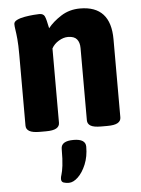

<svg xmlns="http://www.w3.org/2000/svg" viewBox="-54 -574 630 857"><g transform="rotate(-5 260.5 -145.5)"><path d="M110 2Q78 2 63.5 -6.5Q49 -15 49 -31V-349Q49 -393 46.5 -419.5Q44 -446 41.5 -461Q39 -476 39 -487Q39 -498 53.5 -505Q68 -512 88.5 -515.5Q109 -519 127.5 -520.5Q146 -522 154 -522Q172 -522 178 -509Q184 -496 192 -455Q214 -483 251.5 -507Q289 -531 337 -531Q474 -531 474 -381V-31Q474 -15 459.5 -6.5Q445 2 413 2H385Q352 2 338 -6.5Q324 -15 324 -31V-355Q324 -380 312 -394.5Q300 -409 272 -409Q252 -409 231 -396.5Q210 -384 199 -364V-31Q199 -15 184.5 -6.5Q170 2 138 2ZM220 240Q207 240 196.5 236.5Q186 233 186 220Q186 212 190 200Q194 188 197.5 161.5Q201 135 201 86Q201 51 257 51Q311 51 311 86Q311 130 296.5 165Q282 200 261 220Q240 240 220 240Z"/></g></svg>

Font: Asap Semi Condensed
Style: Bold
Weight: 700
Width: 4
Designer: Pablo Cosgaya
Foundry: Omnibus-Type
Version: Version 3.001; ttfautohint (v1.8.4.7-5d5b)